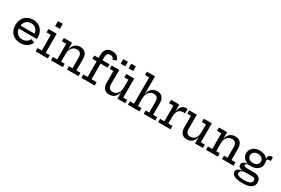

<svg xmlns="http://www.w3.org/2000/svg" viewBox="125 -2280 5836 3983"><g transform="rotate(30 3043.0 -289.0)"><path d="M329.5 10Q245 10 183.5 -25.2Q122 -60.5 89 -122.8Q56 -185 56 -266Q56 -347.5 89.5 -410.8Q123 -474 183.5 -509.8Q244 -545.5 324.5 -545.5Q406 -545.5 465.2 -510Q524.5 -474.5 556.2 -411.5Q588 -348.5 588 -266Q588 -254 587.5 -247.2Q587 -240.5 586 -236H493Q494 -243.5 494.5 -252.2Q495 -261 495 -273Q495 -327.5 474.8 -369.8Q454.5 -412 416.5 -436.5Q378.5 -461 324.5 -461Q272.5 -461 233.5 -436.2Q194.5 -411.5 172.8 -367.5Q151 -323.5 151 -266Q151 -210.5 172.2 -167.8Q193.5 -125 233.2 -100.8Q273 -76.5 328.5 -76.5Q386 -76.5 427.2 -103.2Q468.5 -130 488 -176.5L577 -143Q548 -72 482.5 -31Q417 10 329.5 10ZM115.5 -236V-307.5H558L586 -236Z M889 -80.5H986V0H692.5V-80.5H795V-455H692.5V-535.5H889ZM780.5 -776.5H895.5V-657H780.5Z M1258.5 -80.5H1344.5V0H1061.5V-80.5H1164.5V-455H1061.5V-535.5H1258.5ZM1530 -80.5V-340Q1530 -398.5 1503.2 -432.2Q1476.5 -466 1421 -466Q1375 -466 1338.2 -442.5Q1301.5 -419 1280 -375.2Q1258.5 -331.5 1258.5 -270L1237.5 -377H1262.5Q1271 -432.5 1296.5 -470Q1322 -507.5 1361.8 -526.5Q1401.5 -545.5 1452 -545.5Q1536 -545.5 1580 -495.5Q1624 -445.5 1624 -352.5V-80.5H1720.5V0H1445.5V-80.5Z M1790.5 0V-80.5H1893V-455H1790.5V-535.5H1893V-607.5Q1893 -697 1937 -748.5Q1981 -800 2075 -800Q2149.5 -800 2190.2 -768Q2231 -736 2244.5 -675L2160 -649Q2152.5 -681.5 2131.2 -698Q2110 -714.5 2076 -714.5Q2033 -714.5 2010 -688.2Q1987 -662 1987 -607.5V-535.5H2156.5V-455H1987V-80.5H2109V0Z M2653 -455H2556V-535.5H2747V-80.5H2842.5V0H2653ZM2388 -535.5V-194.5Q2388 -137 2414.5 -103.5Q2441 -70 2495.5 -70Q2540 -70 2575.8 -93.2Q2611.5 -116.5 2632.2 -160.5Q2653 -204.5 2653 -265.5L2674.5 -158.5H2649Q2637 -73 2586.2 -30Q2535.5 13 2461.5 13Q2378 13 2336 -38Q2294 -89 2294 -179.5V-455H2205.5V-535.5ZM2349 -771.5H2460V-661.5H2349ZM2539 -771.5H2650V-661.5H2539Z M3097 -80.5H3183V0H2904V-80.5H3003V-709.5H2904V-790H3097ZM3368.5 -80.5V-342Q3368.5 -400 3342.2 -433Q3316 -466 3262 -466Q3215 -466 3177.8 -441Q3140.5 -416 3118.8 -369.2Q3097 -322.5 3097 -257.5L3076 -364.5H3101Q3109.5 -425.5 3136 -466.2Q3162.5 -507 3203.2 -527.5Q3244 -548 3296 -548Q3379.5 -548 3421 -498Q3462.5 -448 3462.5 -357.5V-80.5H3558.5V0H3284V-80.5Z M3826 -80.5H3924.5V0H3629V-80.5H3732V-455H3629V-535.5H3826ZM4021 -434Q4010.5 -437 3999.2 -438.5Q3988 -440 3976.5 -440Q3908 -440 3867 -391Q3826 -342 3826 -254.5L3805 -374H3830Q3836.5 -430 3857.5 -467.8Q3878.5 -505.5 3912 -524.5Q3945.5 -543.5 3989 -543.5Q3997.5 -543.5 4005.2 -542.8Q4013 -542 4021 -540.5Z M4511.5 -455H4414.5V-535.5H4605.5V-80.5H4701V0H4511.5ZM4246.5 -535.5V-194.5Q4246.5 -137 4273 -103.5Q4299.5 -70 4354 -70Q4398.5 -70 4434.2 -93.2Q4470 -116.5 4490.8 -160.5Q4511.5 -204.5 4511.5 -265.5L4533 -158.5H4507.5Q4495.5 -73 4444.8 -30Q4394 13 4320 13Q4236.5 13 4194.5 -38Q4152.5 -89 4152.5 -179.5V-455H4064V-535.5Z M4973 -80.5H5059V0H4776V-80.5H4879V-455H4776V-535.5H4973ZM5244.5 -80.5V-340Q5244.5 -398.5 5217.8 -432.2Q5191 -466 5135.5 -466Q5089.5 -466 5052.8 -442.5Q5016 -419 4994.5 -375.2Q4973 -331.5 4973 -270L4952 -377H4977Q4985.5 -432.5 5011 -470Q5036.5 -507.5 5076.2 -526.5Q5116 -545.5 5166.5 -545.5Q5250.5 -545.5 5294.5 -495.5Q5338.5 -445.5 5338.5 -352.5V-80.5H5435V0H5160V-80.5Z M5768.5 222.5Q5698.5 222.5 5640.2 209.5Q5582 196.5 5547.2 168.5Q5512.5 140.5 5512.5 95Q5512.5 50 5548 27.8Q5583.5 5.5 5638.5 -1V-11.5L5729 -2Q5677 -2 5648.5 10.2Q5620 22.5 5609 40.8Q5598 59 5598 76Q5598 105.5 5621.5 121.5Q5645 137.5 5684.5 144Q5724 150.5 5771 150.5Q5865.5 150.5 5910.2 126.8Q5955 103 5955 58Q5955 -2 5879.5 -2H5676.5Q5614 -2 5577.5 -24.5Q5541 -47 5541 -90Q5541 -130.5 5573.5 -152.5Q5606 -174.5 5665 -180.5V-198.5L5754.5 -171H5707Q5670 -171 5650 -160.8Q5630 -150.5 5630 -129Q5630 -108.5 5649.2 -100.2Q5668.5 -92 5707 -92H5877Q5929 -92 5966.5 -74Q6004 -56 6023.5 -23Q6043 10 6043 55.5Q6043 102 6017.5 140Q5992 178 5932 200.2Q5872 222.5 5768.5 222.5ZM5754.5 -171Q5690 -171 5639.5 -194.2Q5589 -217.5 5560 -259.5Q5531 -301.5 5531 -357.5Q5531 -414 5559.8 -456.2Q5588.5 -498.5 5638.8 -522Q5689 -545.5 5754.5 -545.5Q5820 -545.5 5870.2 -521.8Q5920.5 -498 5948 -456Q5962.5 -435 5969.5 -410.5Q5976.5 -386 5976.5 -357.5Q5976.5 -301.5 5948 -259.5Q5919.5 -217.5 5869.2 -194.2Q5819 -171 5754.5 -171ZM5754.5 -248Q5791.5 -248 5821 -261.5Q5850.5 -275 5867.5 -299.8Q5884.5 -324.5 5884.5 -357.5Q5884.5 -391 5867.5 -416Q5850.5 -441 5821 -454.8Q5791.5 -468.5 5754.5 -468.5Q5716.5 -468.5 5686.8 -454.8Q5657 -441 5640 -416Q5623 -391 5623 -357.5Q5623 -324.5 5640 -299.8Q5657 -275 5686.8 -261.5Q5716.5 -248 5754.5 -248ZM5976.5 -357.5 5946.5 -416.5 5923.5 -451 5948.5 -461.5Q5947 -467 5946.2 -472.2Q5945.5 -477.5 5945.5 -483.5Q5945.5 -506.5 5956 -523.8Q5966.5 -541 5985.5 -550.5Q6004.5 -560 6030 -560Q6037 -560 6043 -559.5Q6049 -559 6054 -558V-467Q6043 -468.5 6034.5 -469.2Q6026 -470 6017.5 -470Q5999 -470 5988 -465.8Q5977 -461.5 5972 -454.5Q5967 -447.5 5967 -438Q5967 -430 5969.5 -418.2Q5972 -406.5 5974.2 -391.2Q5976.5 -376 5976.5 -357.5Z"/></g></svg>

Font: Hepta Slab Medium
Style: Regular
Weight: 500
Designer: Michael LaGattuta
Foundry: Michael LaGattuta
Version: Version 1.102